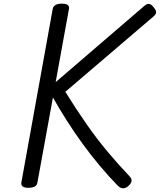

<svg xmlns="http://www.w3.org/2000/svg" viewBox="-20 -1014 876 1052"><path d="M136 15Q114 15 104.5 8Q95 1 97 -14L269 -966Q275 -994 319 -994Q363 -994 358 -966L285 -564L770 -981Q786 -995 798 -992.5Q810 -990 822 -974Q836 -957 835.5 -946Q835 -935 819 -922L338 -511Q397 -416 453.5 -335Q510 -254 568.5 -184Q627 -114 689 -49Q702 -36 701 -22.5Q700 -9 680 8Q666 19 652 17.5Q638 16 626 4Q575 -48 526 -106.5Q477 -165 432 -227Q387 -289 346.5 -352.5Q306 -416 270 -480L185 -14Q183 1 170.5 8Q158 15 136 15Z"/></svg>

Font: Playwrite DE VA
Style: Regular
Weight: 400
Designer: Veronika Burian, José Scaglione
Foundry: TypeTogether
Version: Version 1.002